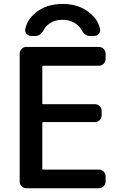

<svg xmlns="http://www.w3.org/2000/svg" viewBox="-20 -997 635 995"><path d="M199.2 -460.9Q199.2 -457 203.1 -457H472.7Q486.3 -457 496.6 -446.8Q506.8 -436.5 506.8 -421.9V-398.4Q506.8 -384.8 496.6 -374.5Q486.3 -364.3 472.7 -364.3H203.1Q199.2 -364.3 199.2 -359.4V-123Q199.2 -118.2 203.1 -118.2H492.2Q506.8 -118.2 517.1 -107.9Q527.3 -97.7 527.3 -84V-56.6Q527.3 -42 517.1 -31.7Q506.8 -21.5 492.2 -21.5H117.2Q102.5 -21.5 92.3 -31.7Q82 -42 82 -56.6V-718.8Q82 -733.4 92.3 -743.7Q102.5 -753.9 117.2 -753.9H492.2Q506.8 -753.9 517.1 -743.7Q527.3 -733.4 527.3 -718.8V-691.4Q527.3 -676.8 517.1 -666.5Q506.8 -656.2 492.2 -656.2H203.1Q199.2 -656.2 199.2 -652.3ZM499 -844.7Q499 -841.8 499 -838.9Q499 -829.1 491.2 -821.3Q481.4 -810.5 466.8 -810.5H445.3Q418.9 -810.5 401.4 -843.8Q392.6 -859.4 377 -871.1Q346.7 -894.5 304.2 -894.5Q261.7 -894.5 231.4 -871.1Q215.8 -859.4 208 -843.8Q190.4 -810.5 164.1 -810.5H142.6Q127.9 -810.5 118.2 -821.3Q110.4 -829.1 110.4 -838.9Q110.4 -841.8 110.4 -844.7Q121.1 -895.5 163.1 -929.7Q218.8 -976.6 304.2 -976.6Q389.6 -976.6 445.3 -929.7Q488.3 -895.5 499 -844.7Z"/></svg>

Font: Gen Jyuu GothicL Medium
Style: Regular
Weight: 500
Designer: [Source Han Sans]
Ryoko NISHIZUKA  (kana & ideographs); Paul D. Hunt (Latin, Greek & Cyrillic); Wenlong ZHANG  (bopomofo
Version: Version 1.002.20150607